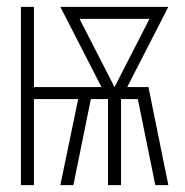

<svg xmlns="http://www.w3.org/2000/svg" viewBox="-20 -540 540 560"><path d="M41 0V-520H79V-286H276L156 -520H471L351 -286H413L471 0H433L382 -251H333V0H295V-251H245L194 0H156L208 -251H79V0ZM314 -286 416 -485H212Z"/></svg>

Font: Iosevka Term Curly Extralight
Style: Regular
Weight: 200
Designer: Belleve Invis
Foundry: Belleve Invis
Version: Version 32.3.0